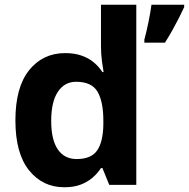

<svg xmlns="http://www.w3.org/2000/svg" viewBox="-20 -780 797 810"><path d="M251 10Q160 10 102.5 -61.5Q45 -133 45 -272Q45 -412 103 -484Q161 -556 255 -556Q294 -556 324 -545.5Q354 -535 375.5 -517Q397 -499 412 -476H417Q414 -492 410 -522.5Q406 -553 406 -585V-760H555V0H441L412 -71H406Q392 -49 370.5 -30.5Q349 -12 320 -1Q291 10 251 10ZM303 -109Q365 -109 390 -145.5Q415 -182 416 -255V-271Q416 -351 391.5 -393Q367 -435 301 -435Q252 -435 224 -392.5Q196 -350 196 -270Q196 -190 224 -149.5Q252 -109 303 -109ZM757 -750Q747 -728 734.5 -703.5Q722 -679 707.5 -653Q693 -627 676 -600H589V-613Q593 -628 597.5 -646.5Q602 -665 606 -685Q610 -705 613.5 -724.5Q617 -744 619 -760H757Z"/></svg>

Font: Noto Sans Sinhala
Style: Regular
Weight: 400
Designer: Jelle Bosma - Monotype Design Team
Foundry: Monotype Imaging Inc.
Version: Version 2.006